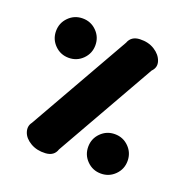

<svg xmlns="http://www.w3.org/2000/svg" viewBox="-83 -475 526 550"><g transform="rotate(20 180.0 -200.0)"><path d="M220 -377Q228 -399 254 -400Q280 -401 299 -389Q318 -377 324 -359Q330 -341 316 -327L144 -24Q137 -2 111 -0.5Q85 1 65.5 -10.5Q46 -22 40.5 -39Q35 -56 45 -69ZM37.5 -382.5Q55 -400 80 -400Q105 -400 122.5 -382.5Q140 -365 140 -340Q140 -315 122.5 -297.5Q105 -280 80 -280Q55 -280 37.5 -297.5Q20 -315 20 -340Q20 -365 37.5 -382.5ZM237.5 -102.5Q255 -120 280 -120Q305 -120 322.5 -102.5Q340 -85 340 -60Q340 -35 322.5 -17.5Q305 0 280 0Q255 0 237.5 -17.5Q220 -35 220 -60Q220 -85 237.5 -102.5Z"/></g></svg>

Font: SOV_ThonBuri
Style: Book
Weight: 400
Version: Version 1.00